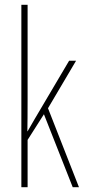

<svg xmlns="http://www.w3.org/2000/svg" viewBox="-20 -780 356 800"><path d="M95 -361Q95 -278 94 -233H95L125 -285L268 -527H297L180 -329L309 0H283L163 -304L95 -197V0H69V-760H95Z"/></svg>

Font: Noto Sans Display Thin Cond
Style: Regular
Weight: 250
Width: 3
Designer: Monotype Design team
Foundry: Monotype Imaging Inc.
Version: Version 1.000